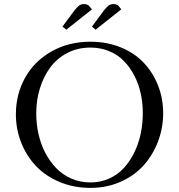

<svg xmlns="http://www.w3.org/2000/svg" viewBox="-20 -916 878 944"><path d="M58.1 -354Q58.1 -452.1 103 -533.2Q147.9 -614.3 232.4 -662.6Q316.9 -710.9 424.8 -710.9Q505.9 -710.9 573.7 -683.1Q641.6 -655.3 686.8 -607.4Q731.9 -559.6 757.1 -495.6Q782.2 -431.6 782.2 -359.9Q782.2 -286.6 756.8 -220Q731.4 -153.3 686 -102.8Q640.6 -52.2 572.8 -22.2Q504.9 7.8 424.8 7.8Q342.8 7.8 273.2 -21.2Q203.6 -50.3 157 -99.6Q110.4 -148.9 84.2 -214.8Q58.1 -280.8 58.1 -354ZM158.2 -358.9Q158.2 -307.1 169.2 -257.6Q180.2 -208 202.6 -164.8Q225.1 -121.6 256.6 -89.1Q288.1 -56.6 331.3 -37.8Q374.5 -19 424.8 -19Q474.1 -19 516.6 -38.1Q559.1 -57.1 589.1 -90.1Q619.1 -123 640.4 -166.5Q661.6 -210 671.9 -259Q682.1 -308.1 682.1 -359.9Q682.1 -409.7 671.9 -456.5Q661.6 -503.4 640.4 -544.4Q619.1 -585.4 589.1 -616.2Q559.1 -647 516.6 -664.6Q474.1 -682.1 424.8 -682.1Q361.8 -682.1 310.5 -655.3Q259.3 -628.4 226.3 -583.3Q193.4 -538.1 175.8 -480.5Q158.2 -422.9 158.2 -358.9ZM287.1 -785.2 345.2 -863.8Q360.4 -882.8 369.9 -889.4Q379.4 -896 394 -896Q399.4 -896 405 -894.3Q410.6 -892.6 413.1 -890.6L416 -889.2L432.1 -870.1L306.2 -770ZM432.1 -785.2 490.2 -863.8Q505.4 -882.8 514.9 -889.4Q524.4 -896 539.1 -896Q544.4 -896 550 -894.3Q555.7 -892.6 558.6 -890.6L561 -889.2L576.2 -870.1L450.2 -770Z"/></svg>

Font: Dehuti
Style: Bold
Weight: 700
Version: Version 1.2